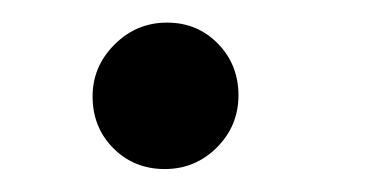

<svg xmlns="http://www.w3.org/2000/svg" viewBox="-20 -141 326 169"><path d="M61.5 -56.2Q61.5 -82.5 80.8 -101.8Q100.1 -121.1 127 -121.1Q153.8 -121.1 171.9 -102.5Q189.9 -84 189.9 -57.1Q189.9 -30.3 170.9 -11.2Q151.9 7.8 125 7.8Q98.1 7.8 79.8 -10.5Q61.5 -28.8 61.5 -56.2Z"/></svg>

Font: Cooper* Medium
Style: Italic
Weight: 500
Italic angle: -7°
Designer: Owen Earl
Foundry: indestructible type*
Version: Version 0.001